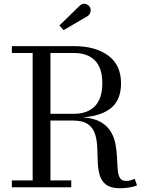

<svg xmlns="http://www.w3.org/2000/svg" viewBox="-20 -995 786 1020"><path d="M444 -908.5 318 -835 295.5 -859.5 401.5 -963Q417.5 -978.5 434 -974.2Q450.5 -970 457.5 -957.5Q464.5 -945 460.2 -930.2Q456 -915.5 444 -908.5ZM43 -36.5H153.5V-713.5H43V-750H373Q486.5 -750 554.8 -700Q623 -650 623 -552.5Q623 -465 571 -422Q519 -379 421 -371.5Q480.5 -367 515.8 -346.2Q551 -325.5 569 -295Q587 -264.5 593.5 -229.2Q600 -194 601.5 -159.8Q603 -125.5 605 -97Q607 -68.5 616.2 -51.2Q625.5 -34 648.5 -34Q664.5 -34 675 -37.2Q685.5 -40.5 695.5 -45L708 -10.5Q696 -4 670.5 0.5Q645 5 618 5Q568 5 543 -14.5Q518 -34 509.2 -66Q500.5 -98 499.2 -136.5Q498 -175 496.5 -213.2Q495 -251.5 484.8 -283.5Q474.5 -315.5 447.5 -335Q420.5 -354.5 368 -354.5H248V-36.5H358.5V0H43ZM373 -713.5H248V-390.5H373Q444.5 -390.5 484 -430.8Q523.5 -471 523.5 -552.5Q523.5 -634.5 484 -674Q444.5 -713.5 373 -713.5Z"/></svg>

Font: Bodoni* 06pt
Style: Regular
Weight: 400
Version: Version 2.3